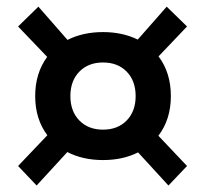

<svg xmlns="http://www.w3.org/2000/svg" viewBox="-20 -635 626 586"><path d="M294.4 -146.5Q232.9 -146.5 185.5 -170.9L91.8 -68.8L35.2 -128.4L124.5 -222.2Q87.4 -271.5 87.4 -341.8Q87.4 -411.6 124 -461.4L35.2 -554.2L97.2 -614.7L186 -513.2Q233.4 -537.1 294.4 -537.1Q354 -537.1 400.4 -514.2L488.8 -614.7L550.8 -554.2L463.9 -462.9Q501.5 -413.1 501.5 -341.8Q501.5 -270.5 463.4 -220.7L550.8 -128.4L494.1 -68.8L401.4 -169.9Q355 -146.5 294.4 -146.5ZM294.4 -239.3Q339.4 -239.3 366.7 -267.3Q394 -295.4 394 -341.8Q394 -388.2 366.7 -416.3Q339.4 -444.3 294.4 -444.3Q249.5 -444.3 222.2 -416.3Q194.8 -388.2 194.8 -341.8Q194.8 -295.4 222.2 -267.3Q249.5 -239.3 294.4 -239.3Z"/></svg>

Font: CaskaydiaMono NF
Style: Regular
Weight: 400
Designer: Aaron Bell
Foundry: Saja Typeworks
Version: Version 2111.001; ttfautohint (v1.8.4);Nerd Fonts 3.1.1